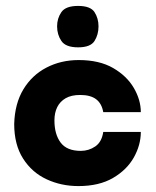

<svg xmlns="http://www.w3.org/2000/svg" viewBox="-20 -619 526 649"><path d="M245 10Q187 10 137.5 -13Q88 -36 58 -83Q28 -130 28 -200Q30 -269 59 -317Q88 -365 137 -390.5Q186 -416 246 -416Q316 -416 362.5 -389Q409 -362 432.5 -321.5Q456 -281 456 -240H329Q324 -269 305 -283.5Q286 -298 251 -298Q221 -298 202 -287Q183 -276 173.5 -257Q164 -238 164 -212Q164 -165 185 -137Q206 -109 253 -109Q280 -109 302 -124Q324 -139 329 -173H456Q456 -129 432.5 -87Q409 -45 362 -17.5Q315 10 245 10ZM244 -459Q202 -459 187.5 -480.5Q173 -502 173 -530Q173 -557 187.5 -578Q202 -599 244 -599Q286 -599 299.5 -578Q313 -557 313 -530Q313 -502 299.5 -480.5Q286 -459 244 -459Z"/></svg>

Font: Darker Grotesque Light Black
Style: Regular
Weight: 900
Version: Version 1.000;gftools[0.9.28]